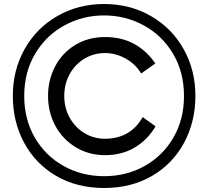

<svg xmlns="http://www.w3.org/2000/svg" viewBox="-20 -846 1040 959"><path d="M101 -366Q101 -249.6 154.1 -158.5Q207.1 -67.4 298.2 -16.7Q389.3 34 500.2 34Q611 34 702 -16.7Q793 -67.4 846 -158.5Q899 -249.6 899 -366Q899 -486.5 844 -578.2Q789 -670 697.5 -719.5Q606 -769 500 -769Q394 -769 302.5 -719.5Q211 -670 156 -578.2Q101 -486.5 101 -366ZM44 -367Q44 -496 103 -601Q162 -706 266.5 -766Q371 -826 500 -826Q629 -826 733.5 -766Q838 -706 897 -601Q956 -496 956 -367Q956 -238 899.5 -133Q843 -28 739.5 32.5Q636 93 500 93Q364 93 260.5 32.5Q157 -28 100.5 -133Q44 -238 44 -367ZM220 -367Q220 -448 256 -515.7Q292.1 -583.4 357 -622.2Q422 -661 505 -661Q587 -661 649.5 -627Q712 -593 756 -529L685 -479Q657 -526 607.5 -553.5Q558 -581 505 -581Q448.1 -581 401.6 -552.9Q355.2 -524.7 328.1 -475.8Q301 -426.8 301 -366.9Q301 -307 328.1 -258.1Q355.2 -209.2 401.6 -181.1Q448.1 -153 505 -153Q566 -153 613 -179Q660 -205 693 -261L757 -215Q717 -147 652.5 -109Q588 -71 505 -71Q423 -71 357.5 -111Q292 -151 256 -218.5Q220 -286 220 -367Z"/></svg>

Font: Kreadon
Style: Regular
Weight: 400
Designer: kohakuno
Foundry: StudioGnu
Version: Version 1.000;Glyphs 3.1.2 (3151)